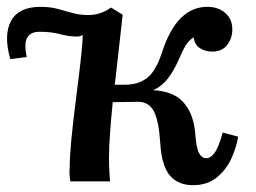

<svg xmlns="http://www.w3.org/2000/svg" viewBox="-20 -531 750 562"><path d="M186 0Q184 -12 183.5 -21.5Q183 -31 184 -41Q184 -73 189 -124.5Q194 -176 203 -246Q212 -316 217 -361.5Q222 -407 222 -429Q216 -424 205 -424Q182 -424 156 -431Q130 -438 96 -438Q69 -438 59.5 -420.5Q50 -403 58 -364L10 -358Q-10 -429 12.5 -470Q35 -511 99 -511Q127 -511 149 -505Q171 -499 192 -493Q213 -487 239 -487Q275 -487 305 -509L339 -488Q337 -469 332.5 -429Q328 -389 323 -344Q319 -312 316 -283H346Q384 -283 410 -302.5Q436 -322 454 -377Q497 -511 587 -511Q619 -511 639.5 -493Q660 -475 660 -445Q660 -419 645 -399.5Q630 -380 602 -380Q580 -380 564.5 -390.5Q549 -401 547 -422Q532 -412 523.5 -398Q515 -384 503 -356Q488 -322 470 -299.5Q452 -277 428 -267Q487 -264 516 -232.5Q545 -201 551 -146Q554 -100 562 -84Q570 -68 583 -68Q595 -67 607 -82Q619 -97 632 -143L677 -131Q672 -99 657 -66.5Q642 -34 614.5 -11.5Q587 11 545 11Q501 11 477 -17.5Q453 -46 449 -113Q445 -177 430.5 -205Q416 -233 384 -233L310 -232Q305 -182 302 -140.5Q299 -99 299 -70Q299 -51 300 -32.5Q301 -14 302 0Z"/></svg>

Font: Lora SemiBold
Style: Italic
Weight: 600
Italic angle: -3°
Designer: Olga Karpushina, Alexei Vanyashin (Cyrillic)
Foundry: Cyreal
Version: Version 3.011; ttfautohint (v1.8.4.7-5d5b)